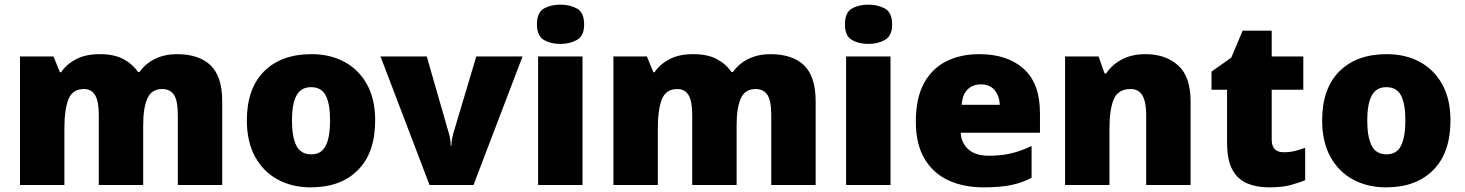

<svg xmlns="http://www.w3.org/2000/svg" viewBox="-20 -796 6303 826"><path d="M741 -563Q836 -563 886 -515Q936 -467 936 -360V0H745V-301Q745 -364 728 -388.5Q711 -413 678 -413Q632 -413 614 -372.5Q596 -332 596 -258V0H405V-301Q405 -361 389 -387Q373 -413 341 -413Q292 -413 274.5 -369Q257 -325 257 -242V0H66V-553H210L238 -485H243Q265 -519 306.5 -541Q348 -563 409 -563Q470 -563 509.5 -542.5Q549 -522 574 -486H580Q606 -523 647.5 -543Q689 -563 741 -563Z M1594 -278Q1594 -139 1520 -64.5Q1446 10 1317 10Q1237 10 1175 -23.5Q1113 -57 1077.5 -121.5Q1042 -186 1042 -278Q1042 -415 1116 -489Q1190 -563 1320 -563Q1400 -563 1461.5 -530Q1523 -497 1558.5 -433.5Q1594 -370 1594 -278ZM1236 -278Q1236 -207 1255 -169.5Q1274 -132 1319 -132Q1363 -132 1381.5 -169.5Q1400 -207 1400 -278Q1400 -349 1381.5 -385Q1363 -421 1318 -421Q1275 -421 1255.5 -385Q1236 -349 1236 -278Z M1828 0 1617 -553H1816L1910 -226Q1912 -222 1915.5 -204Q1919 -186 1919 -170H1922Q1922 -187 1925.5 -202Q1929 -217 1931 -225L2029 -553H2228L2017 0Z M2391 -776Q2432 -776 2462.5 -759Q2493 -742 2493 -691Q2493 -642 2462.5 -624.5Q2432 -607 2391 -607Q2349 -607 2319.5 -624.5Q2290 -642 2290 -691Q2290 -742 2319.5 -759Q2349 -776 2391 -776ZM2486 -553V0H2295V-553Z M3294 -563Q3389 -563 3439 -515Q3489 -467 3489 -360V0H3298V-301Q3298 -364 3281 -388.5Q3264 -413 3231 -413Q3185 -413 3167 -372.5Q3149 -332 3149 -258V0H2958V-301Q2958 -361 2942 -387Q2926 -413 2894 -413Q2845 -413 2827.5 -369Q2810 -325 2810 -242V0H2619V-553H2763L2791 -485H2796Q2818 -519 2859.5 -541Q2901 -563 2962 -563Q3023 -563 3062.5 -542.5Q3102 -522 3127 -486H3133Q3159 -523 3200.5 -543Q3242 -563 3294 -563Z M3716 -776Q3757 -776 3787.5 -759Q3818 -742 3818 -691Q3818 -642 3787.5 -624.5Q3757 -607 3716 -607Q3674 -607 3644.5 -624.5Q3615 -642 3615 -691Q3615 -742 3644.5 -759Q3674 -776 3716 -776ZM3811 -553V0H3620V-553Z M4193 -563Q4314 -563 4384 -500Q4454 -437 4454 -310V-225H4113Q4115 -182 4145.5 -154Q4176 -126 4234 -126Q4286 -126 4329 -136Q4372 -146 4418 -168V-31Q4378 -10 4330.5 0Q4283 10 4211 10Q4127 10 4061.5 -19.5Q3996 -49 3958 -112Q3920 -175 3920 -273Q3920 -373 3954.5 -437Q3989 -501 4050.5 -532Q4112 -563 4193 -563ZM4200 -433Q4166 -433 4143.5 -412Q4121 -391 4117 -345H4281Q4280 -382 4259.5 -407.5Q4239 -433 4200 -433Z M4908 -563Q4994 -563 5048 -515Q5102 -467 5102 -360V0H4911V-302Q4911 -357 4895 -385Q4879 -413 4844 -413Q4790 -413 4771.5 -369Q4753 -325 4753 -242V0H4562V-553H4706L4732 -480H4739Q4765 -519 4807.5 -541Q4850 -563 4908 -563Z M5503 -141Q5529 -141 5550.5 -146.5Q5572 -152 5595 -160V-21Q5564 -8 5529 1Q5494 10 5440 10Q5386 10 5345.5 -7Q5305 -24 5282 -65.5Q5259 -107 5259 -182V-410H5192V-488L5277 -548L5326 -664H5451V-553H5587V-410H5451V-195Q5451 -141 5503 -141Z M6220 -278Q6220 -139 6146 -64.5Q6072 10 5943 10Q5863 10 5801 -23.5Q5739 -57 5703.5 -121.5Q5668 -186 5668 -278Q5668 -415 5742 -489Q5816 -563 5946 -563Q6026 -563 6087.5 -530Q6149 -497 6184.5 -433.5Q6220 -370 6220 -278ZM5862 -278Q5862 -207 5881 -169.5Q5900 -132 5945 -132Q5989 -132 6007.5 -169.5Q6026 -207 6026 -278Q6026 -349 6007.5 -385Q5989 -421 5944 -421Q5901 -421 5881.5 -385Q5862 -349 5862 -278Z"/></svg>

Font: Noto Sans Bengali UI Black
Style: Regular
Weight: 900
Designer: Jelle Bosma - Monotype Design Team
Foundry: Monotype Imaging Inc.
Version: Version 2.003; ttfautohint (v1.8.4.7-5d5b)